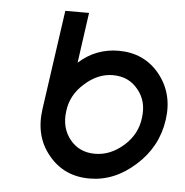

<svg xmlns="http://www.w3.org/2000/svg" viewBox="-43 -542 574 596"><g transform="rotate(5 244.0 -244.0)"><path d="M302 -314Q352 -314 381 -277Q410 -242 403 -190Q397 -138 356 -102Q315 -66 267 -66Q218 -66 189 -102Q160 -138 167 -190Q173 -241 214 -277Q255 -314 302 -314ZM313 -391Q279 -391 248 -379.5Q217 -368 189 -343L211 -500H137L93 -190Q81 -105 129 -47Q177 12 257 12Q335 12 400 -47Q465 -105 477 -190Q489 -273 440 -333Q392 -391 313 -391Z"/></g></svg>

Font: Unageo
Style: Regular-Italic
Weight: 400
Designer: Richard Sepsi
Foundry: Richard Sepsi
Version: Version 2.000